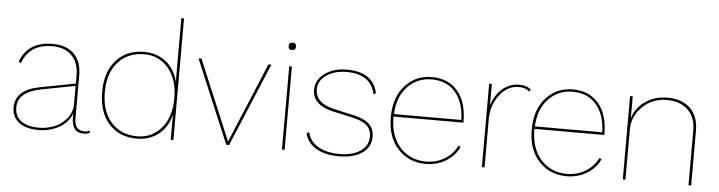

<svg xmlns="http://www.w3.org/2000/svg" viewBox="-46 -933 4293 1147"><g transform="rotate(5 2100.5 -360.0)"><path d="M482 -6Q504 -6 516 -14L515 0Q501 8 479 8Q407 8 407 -84V-107Q387 -51 331 -20.5Q275 10 209 10Q133 10 91 -22Q49 -54 49 -112Q49 -217 193 -245L407 -286V-336Q407 -410 365.5 -453Q324 -496 248 -496Q111 -496 69 -378L56 -388Q102 -510 248 -510Q332 -510 377.5 -464.5Q423 -419 423 -336V-78Q423 -6 482 -6ZM211 -4Q254 -4 297 -19.5Q340 -35 373.5 -73.5Q407 -112 407 -165V-272L204 -233Q65 -206 65 -114Q65 -61 102.5 -32.5Q140 -4 211 -4Z M1001 -730H1017V0H1001V-153Q983 -76 928.5 -33Q874 10 797 10Q693 10 630.5 -59.5Q568 -129 568 -250Q568 -371 630.5 -440.5Q693 -510 797 -510Q873 -510 927.5 -468Q982 -426 1001 -349ZM800 -4Q888 -4 944.5 -71Q1001 -138 1001 -250Q1001 -362 945 -429Q889 -496 800 -496Q702 -496 643 -430.5Q584 -365 584 -250Q584 -135 643 -69.5Q702 -4 800 -4Z M1543 -500H1561L1351 0H1334L1124 -500H1142L1343 -20Z M1698 -620Q1698 -598 1676 -598Q1654 -598 1654 -620Q1654 -642 1676 -642Q1698 -642 1698 -620ZM1684 -500V0H1668V-500Z M2009 10Q1929 10 1874.5 -21Q1820 -52 1806 -111L1821 -118Q1834 -63 1884.5 -33.5Q1935 -4 2012 -4Q2091 -4 2138 -36.5Q2185 -69 2185 -124Q2185 -164 2159 -189Q2133 -214 2070 -228L1956 -253Q1828 -281 1828 -374Q1828 -432 1880.5 -471Q1933 -510 2013 -510Q2171 -510 2198 -385L2184 -377Q2159 -496 2013 -496Q1940 -496 1892 -462.5Q1844 -429 1844 -378Q1844 -295 1957 -269L2073 -243Q2142 -228 2171.5 -199Q2201 -170 2201 -124Q2201 -62 2149.5 -26Q2098 10 2009 10Z M2734 -255H2315V-250Q2315 -137 2375.5 -70.5Q2436 -4 2531 -4Q2592 -4 2642 -34Q2692 -64 2717 -116L2730 -109Q2704 -54 2650.5 -22Q2597 10 2531 10Q2429 10 2364 -60Q2299 -130 2299 -250Q2299 -369 2362.5 -439.5Q2426 -510 2523 -510Q2622 -510 2678 -444Q2734 -378 2734 -262ZM2523 -496Q2437 -496 2379 -435Q2321 -374 2316 -270H2720Q2718 -373 2666.5 -434.5Q2615 -496 2523 -496Z M2867 0V-500H2883V-370Q2900 -431 2944 -470.5Q2988 -510 3047 -510Q3094 -510 3118 -486L3109 -474Q3087 -496 3045 -496Q2977 -496 2930 -433.5Q2883 -371 2883 -291V0Z M3579 -255H3160V-250Q3160 -137 3220.5 -70.5Q3281 -4 3376 -4Q3437 -4 3487 -34Q3537 -64 3562 -116L3575 -109Q3549 -54 3495.5 -22Q3442 10 3376 10Q3274 10 3209 -60Q3144 -130 3144 -250Q3144 -369 3207.5 -439.5Q3271 -510 3368 -510Q3467 -510 3523 -444Q3579 -378 3579 -262ZM3368 -496Q3282 -496 3224 -435Q3166 -374 3161 -270H3565Q3563 -373 3511.5 -434.5Q3460 -496 3368 -496Z M3936 -510Q4023 -510 4072.5 -462.5Q4122 -415 4122 -329V0H4106V-327Q4106 -407 4059.5 -451.5Q4013 -496 3933 -496Q3847 -496 3787.5 -438Q3728 -380 3728 -301V0H3712V-500H3728V-367Q3745 -430 3802 -470Q3859 -510 3936 -510Z"/></g></svg>

Font: Elaine Sans Thin
Style: Regular
Weight: 250
Designer: Wei Huang
Foundry: Wei Huang
Version: Version 2.001;December 24, 2019;FontCreator 12.0.0.2547 64-b